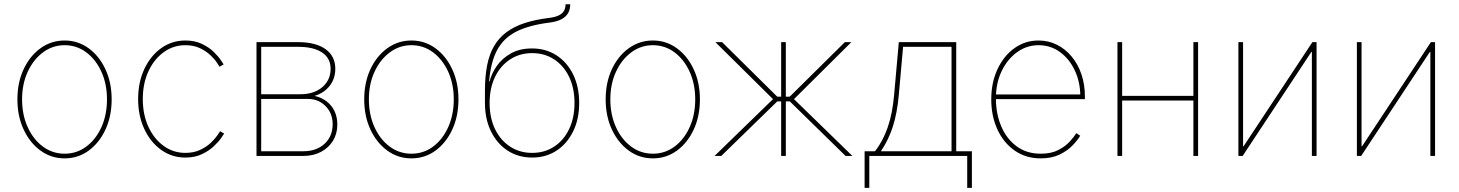

<svg xmlns="http://www.w3.org/2000/svg" viewBox="-20 -748 7000 921"><path d="M290 11.7Q225.6 11.7 174.3 -25.6Q123 -63 93.3 -127Q63.5 -190.9 63.5 -271.5Q63.5 -352.1 93.3 -415.8Q123 -479.5 174.3 -516.6Q225.6 -553.7 290 -553.7Q354 -553.7 405 -516.6Q456.1 -479.5 485.8 -415.5Q515.6 -351.6 515.6 -271.5Q515.6 -190.9 486.1 -127Q456.5 -63 405.5 -25.6Q354.5 11.7 290 11.7ZM290 -10.7Q348.1 -10.7 394 -44.9Q439.9 -79.1 466.6 -138.2Q493.2 -197.3 493.2 -271.5Q493.2 -345.2 466.3 -404.1Q439.5 -462.9 393.6 -497.1Q347.7 -531.2 290 -531.2Q232.4 -531.2 186.3 -496.8Q140.1 -462.4 113 -403.8Q85.9 -345.2 85.9 -271.5Q85.9 -197.3 112.8 -138.2Q139.6 -79.1 185.8 -44.9Q231.9 -10.7 290 -10.7Z M869.1 7.8Q804.7 7.8 753.4 -28.8Q702.1 -65.4 672.4 -128.9Q642.6 -192.4 642.6 -272.9Q642.6 -353.5 672.4 -417Q702.1 -480.5 753.4 -517.1Q804.7 -553.7 869.1 -553.7Q914.6 -553.7 948.2 -537.6Q981.9 -521.5 1004.4 -499.8Q1026.9 -478 1038.8 -460.2Q1050.8 -442.4 1052.7 -439L1033.2 -427.7Q1031.2 -431.2 1020.5 -447.5Q1009.8 -463.9 989.5 -483.2Q969.2 -502.4 939.5 -516.8Q909.7 -531.2 869.1 -531.2Q811.5 -531.2 765.4 -497.8Q719.2 -464.4 692.1 -406.2Q665 -348.1 665 -272.9Q665 -197.8 692.1 -139.4Q719.2 -81.1 765.4 -47.9Q811.5 -14.6 869.1 -14.6Q909.7 -14.6 940.2 -29.1Q970.7 -43.5 991.2 -63Q1011.7 -82.5 1022.7 -98.9Q1033.7 -115.2 1035.6 -118.2L1055.2 -107.4Q1053.2 -104 1041 -86.2Q1028.8 -68.4 1005.9 -46.6Q982.9 -24.9 948.7 -8.5Q914.6 7.8 869.1 7.8Z M1210.4 0V-545.9H1409.7Q1494.6 -545.9 1541.5 -512.2Q1588.4 -478.5 1588.4 -418Q1588.4 -371.1 1561.5 -336.4Q1534.7 -301.8 1488.8 -288.1Q1522.9 -280.3 1547.4 -261.2Q1571.8 -242.2 1585 -214.1Q1598.1 -186 1598.1 -150.4Q1598.1 -106.4 1577.1 -72.5Q1556.2 -38.6 1519.5 -19.3Q1482.9 0 1435.1 0ZM1232.9 -22.5H1435.1Q1498 -22.5 1536.9 -58.3Q1575.7 -94.2 1575.7 -152.3Q1575.7 -204.6 1541.7 -239Q1507.8 -273.4 1456.5 -273.4H1232.9ZM1232.9 -295.9H1420.4Q1485.8 -295.9 1525.9 -329.8Q1565.9 -363.8 1565.9 -418Q1565.9 -468.8 1525.1 -496.1Q1484.4 -523.4 1409.7 -523.4H1232.9Z M1953.6 11.7Q1889.2 11.7 1837.9 -25.6Q1786.6 -63 1756.8 -127Q1727.1 -190.9 1727.1 -271.5Q1727.1 -352.1 1756.8 -415.8Q1786.6 -479.5 1837.9 -516.6Q1889.2 -553.7 1953.6 -553.7Q2017.6 -553.7 2068.6 -516.6Q2119.6 -479.5 2149.4 -415.5Q2179.2 -351.6 2179.2 -271.5Q2179.2 -190.9 2149.7 -127Q2120.1 -63 2069.1 -25.6Q2018.1 11.7 1953.6 11.7ZM1953.6 -10.7Q2011.7 -10.7 2057.6 -44.9Q2103.5 -79.1 2130.1 -138.2Q2156.7 -197.3 2156.7 -271.5Q2156.7 -345.2 2129.9 -404.1Q2103 -462.9 2057.1 -497.1Q2011.2 -531.2 1953.6 -531.2Q1896 -531.2 1849.9 -496.8Q1803.7 -462.4 1776.6 -403.8Q1749.5 -345.2 1749.5 -271.5Q1749.5 -197.3 1776.4 -138.2Q1803.2 -79.1 1849.4 -44.9Q1895.5 -10.7 1953.6 -10.7Z M2532.7 7.8Q2466.3 7.8 2415 -25.6Q2363.8 -59.1 2335 -118.2Q2306.2 -177.2 2306.2 -253.9V-312.5Q2306.2 -381.3 2316.7 -434.6Q2327.1 -487.8 2349.9 -526.9Q2372.6 -565.9 2408.7 -593Q2444.8 -620.1 2495.6 -637Q2546.4 -653.8 2613.8 -662.1Q2641.6 -665.5 2659.2 -673.6Q2676.8 -681.6 2684.8 -695.1Q2692.9 -708.5 2692.9 -727.5H2715.3Q2715.3 -702.6 2704.8 -684.6Q2694.3 -666.5 2672.4 -655.3Q2650.4 -644 2615.7 -639.6Q2518.6 -627.4 2457.5 -596.9Q2396.5 -566.4 2365.2 -508.8Q2334 -451.2 2326.2 -357.4H2328.6Q2337.4 -394.5 2362.5 -430.9Q2387.7 -467.3 2430.2 -491.5Q2472.7 -515.6 2531.7 -515.6Q2599.1 -515.6 2650.1 -482.2Q2701.2 -448.7 2729.7 -389.9Q2758.3 -331.1 2758.3 -253.9Q2758.3 -177.2 2729.5 -118.2Q2700.7 -59.1 2649.9 -25.6Q2599.1 7.8 2532.7 7.8ZM2532.7 -14.6Q2592.3 -14.6 2638.2 -44.7Q2684.1 -74.7 2710 -128.7Q2735.8 -182.6 2735.8 -253.9Q2735.8 -325.2 2710 -379.2Q2684.1 -433.1 2638.2 -463.1Q2592.3 -493.2 2532.7 -493.2Q2473.1 -493.2 2427 -463.1Q2380.9 -433.1 2354.7 -379.2Q2328.6 -325.2 2328.6 -253.9Q2328.6 -182.6 2354.7 -128.7Q2380.9 -74.7 2427 -44.7Q2473.1 -14.6 2532.7 -14.6Z M3111.8 11.7Q3047.4 11.7 2996.1 -25.6Q2944.8 -63 2915 -127Q2885.3 -190.9 2885.3 -271.5Q2885.3 -352.1 2915 -415.8Q2944.8 -479.5 2996.1 -516.6Q3047.4 -553.7 3111.8 -553.7Q3175.8 -553.7 3226.8 -516.6Q3277.8 -479.5 3307.6 -415.5Q3337.4 -351.6 3337.4 -271.5Q3337.4 -190.9 3307.9 -127Q3278.3 -63 3227.3 -25.6Q3176.3 11.7 3111.8 11.7ZM3111.8 -10.7Q3169.9 -10.7 3215.8 -44.9Q3261.7 -79.1 3288.3 -138.2Q3314.9 -197.3 3314.9 -271.5Q3314.9 -345.2 3288.1 -404.1Q3261.2 -462.9 3215.3 -497.1Q3169.4 -531.2 3111.8 -531.2Q3054.2 -531.2 3008.1 -496.8Q2961.9 -462.4 2934.8 -403.8Q2907.7 -345.2 2907.7 -271.5Q2907.7 -197.3 2934.6 -138.2Q2961.4 -79.1 3007.6 -44.9Q3053.7 -10.7 3111.8 -10.7Z M3407.7 0 3688 -272.5 3411.6 -545.9H3443.8L3708.5 -284.2H3727.1V-545.9H3749.5V-284.2H3768.1L4032.7 -545.9H4064L3788.6 -272.5L4068.8 0H4036.1L3768.6 -261.7H3749.5V0H3727.1V-261.7H3708.5L3439.9 0Z M4127.4 153.3V-22.5H4177.2Q4196.8 -47.4 4211.9 -75.9Q4227.1 -104.5 4238.5 -137.9Q4250 -171.4 4257.6 -210Q4265.1 -248.5 4269 -293L4291.5 -545.9H4566.9V-22.5H4642.1V153.3H4619.6V0H4149.9V153.3ZM4205.6 -22.5H4544.4V-523.4H4312L4291.5 -293Q4283.7 -206.1 4263.2 -141.8Q4242.7 -77.6 4205.6 -22.5Z M4972.2 11.7Q4900.9 11.7 4847.4 -25.6Q4793.9 -63 4764.4 -127.2Q4734.9 -191.4 4734.9 -271.5Q4734.9 -351.6 4764.6 -415.5Q4794.4 -479.5 4845.7 -516.6Q4897 -553.7 4961.4 -553.7Q5009.3 -553.7 5049.8 -533.4Q5090.3 -513.2 5120.6 -476.8Q5150.9 -440.4 5167.5 -391.6Q5184.1 -342.8 5184.1 -285.2V-272.5H4746.6V-294.9H5171.9L5162.1 -285.2Q5162.1 -353.5 5136 -409.4Q5109.9 -465.3 5064.7 -498.3Q5019.5 -531.2 4961.4 -531.2Q4905.3 -531.2 4858.9 -497.8Q4812.5 -464.4 4784.9 -407Q4757.3 -349.6 4757.3 -277.3V-274.4Q4757.3 -202.6 4782.5 -142.8Q4807.6 -83 4855.7 -46.9Q4903.8 -10.7 4972.2 -10.7Q5022.9 -10.7 5057.1 -28.6Q5091.3 -46.4 5112.3 -69.8Q5133.3 -93.3 5143.1 -109.4L5161.6 -96.7Q5149.4 -76.2 5125.2 -50.8Q5101.1 -25.4 5063.2 -6.8Q5025.4 11.7 4972.2 11.7Z M5715.3 -288.1V-265.6H5355V-288.1ZM5362.8 -545.9V0H5340.3V-545.9ZM5727.1 -545.9V0H5704.6V-545.9Z M6295.4 0H6272.9V-499H6270.5L5940.9 0H5920.4V-545.9H5942.9V-46.4H5945.3L6275.4 -545.9H6295.4Z M6863.8 0H6841.3V-499H6838.9L6509.3 0H6488.8V-545.9H6511.2V-46.4H6513.7L6843.8 -545.9H6863.8Z"/></svg>

Font: Inter Thin
Style: Regular
Weight: 250
Designer: Rasmus Andersson
Foundry: rsms
Version: Version 4.001;git-66647c0bb